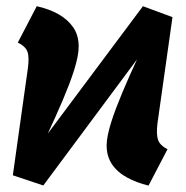

<svg xmlns="http://www.w3.org/2000/svg" viewBox="-20 -566 583 603"><path d="M410.3 -379.5 116 16.5 20.3 -15.5 130.2 -146.6 428.9 -546.5 521.7 -512.2ZM130.2 -146.6 20.3 -15.5 67.4 -350.6Q72.4 -386.4 66.2 -403.5Q60 -420.7 35.9 -432.3L95.4 -546.5Q133.6 -538.1 163 -521.7Q192.5 -505.2 209.8 -480.3Q227.1 -455.4 227.1 -420.2Q227.1 -404.8 223.3 -385.9Q219.5 -367 212.7 -345.5Q205.9 -323.9 196.7 -299.9Q187.4 -275.9 176.8 -250.7Q166.3 -225.6 154.3 -199.4Q142.4 -173.2 130.2 -146.6ZM506 -97.3 446.5 16.9Q409.3 7.9 379.4 -8.3Q349.5 -24.4 332.2 -49.5Q314.9 -74.6 314.9 -109.4Q314.9 -124.1 318.7 -142.3Q322.5 -160.5 329.1 -181.7Q335.7 -203 344.7 -226.6Q353.8 -250.2 364.4 -275.7Q375 -301.2 386.7 -327.4Q398.4 -353.6 410.3 -379.5L521.7 -512.2L474.6 -179Q470.2 -143.2 476.6 -126.1Q483 -108.9 506 -97.3Z"/></svg>

Font: Fira Sans Variable
Style: Italic
Weight: 397
Italic angle: -8°
Designer: Carrois Corporate & Edenspiekermann AG
Foundry: Carrois Corporate GbR & Edenspiekermann AG
Version: Version 4.202